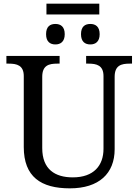

<svg xmlns="http://www.w3.org/2000/svg" viewBox="-20 -1020 757 1050"><path d="M234 -941H523V-1000H234ZM283 -777C311 -777 334 -792 334 -833C334 -875 311 -889 283 -889C254 -889 232 -875 232 -833C232 -792 254 -777 283 -777ZM474 -777C502 -777 525 -792 525 -833C525 -875 502 -889 474 -889C445 -889 423 -875 423 -833C423 -792 445 -777 474 -777ZM362 10C521 10 607 -71 607 -204V-600C607 -663 644 -672 689 -672H702V-714H451V-672H464C508 -672 546 -663 546 -604V-206C546 -115 493 -50 378 -50C281 -50 211 -94 211 -210V-600C211 -663 248 -672 293 -672H306V-714H15V-672H28C72 -672 110 -663 110 -604V-216C110 -53 204 10 362 10Z"/></svg>

Font: Noto Serif Thai
Style: Regular
Weight: 400
Designer: Monotype Design Team
Foundry: Monotype Imaging Inc.
Version: Version 1.901